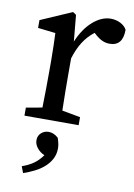

<svg xmlns="http://www.w3.org/2000/svg" viewBox="-84 -542 591 848"><g transform="rotate(10 211.5 -118.5)"><path d="M42 0V-36L114 -49Q115 -87 115.5 -131.5Q116 -176 116 -210V-258Q116 -299 115 -326Q114 -353 113 -383L34 -392V-427L174 -488L189 -478L200 -360Q225 -420 264 -454Q303 -488 344 -488Q367 -488 387 -478Q407 -468 416 -451Q416 -378 357 -378Q340 -378 325 -384.5Q310 -391 296 -403L284 -414Q254 -391 234 -359.5Q214 -328 201 -285V-210Q201 -177 201.5 -133Q202 -89 203 -51L285 -36V0ZM213 117Q213 143 202 164Q191 185 172.5 201.5Q154 218 130 230Q106 242 80 251L69 222Q100 211 121 196Q142 181 159 157Q139 148 126 132Q113 116 113 97Q113 77 127 64.5Q141 52 160 52Q184 52 204 71Q209 87 211 97Q213 107 213 117Z"/></g></svg>

Font: Source Serif Pro
Style: Regular
Weight: 400
Designer: Frank Grießhammer
Foundry: Adobe Systems Incorporated
Version: Version 2.000;PS 1.000;hotconv 16.6.51;makeotf.lib2.5.65220